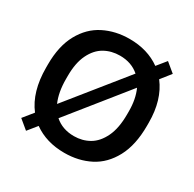

<svg xmlns="http://www.w3.org/2000/svg" viewBox="-158 -877 1065 1055"><g transform="rotate(30 375.0 -350.0)"><path d="M180 -47 133 11 75 -37 126 -100Q55 -192 55 -345V-365Q55 -482 98 -560Q141 -638 213.5 -674.5Q286 -711 375 -711Q489 -711 570 -653L617 -711L675 -663L625 -600Q695 -509 695 -365V-345Q695 -223 652 -143Q609 -63 537 -26Q465 11 375 11Q261 11 180 -47ZM569 -345V-365Q569 -442 543 -499L253 -138Q302 -95 375 -95Q428 -95 471.5 -120Q515 -145 542 -201Q569 -257 569 -345ZM181 -365V-345Q181 -261 207 -202L497 -562Q448 -605 375 -605Q321 -605 277.5 -580.5Q234 -556 207.5 -502Q181 -448 181 -365Z"/></g></svg>

Font: .
Style: 
Weight: 500
Designer: A.Korolkova, Vitaly Kuzmin
Foundry: ParaType Ltd
Version: Version 1.000; Glyphs 3.2, build 3192.0